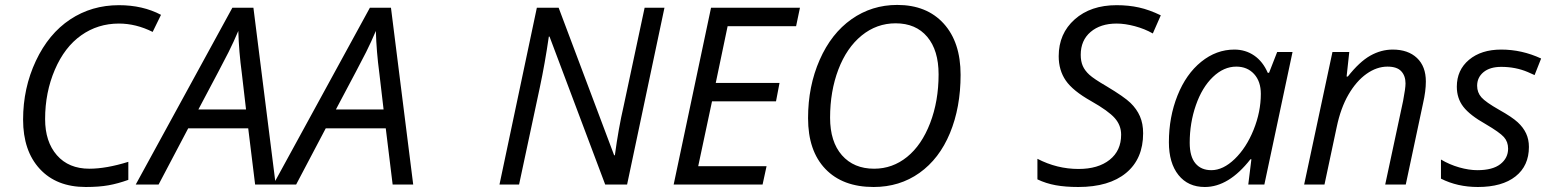

<svg xmlns="http://www.w3.org/2000/svg" viewBox="-20 -745 6261 775"><path d="M460 -649.9Q375 -649.9 307.9 -602.5Q240.7 -555.2 201.4 -463.6Q162.1 -372.1 162.1 -264.2Q162.1 -172.9 209.7 -118.4Q257.3 -64 340.8 -64Q408.7 -64 498 -91.8V-19Q456.1 -3.9 418 2.9Q379.9 9.8 326.2 9.8Q208 9.8 140.6 -63.2Q73.2 -136.2 73.2 -262.2Q73.2 -389.6 124.8 -499.3Q176.3 -608.9 263.2 -666.5Q350.1 -724.1 460 -724.1Q556.2 -724.1 629.9 -685.1L596.2 -616.2Q528.8 -649.9 460 -649.9Z M981.9 -227.1H739.7L620.1 0H527.8L918 -713.9H1002.9L1092.8 0H1009.8ZM973.1 -303.2 956.1 -449.2Q944.3 -536.6 941.9 -620.1Q923.8 -577.1 902.6 -534.7Q881.3 -492.2 780.8 -303.2Z M1537.1 -227.1H1294.9L1175.3 0H1083L1473.1 -713.9H1558.1L1647.9 0H1564.9ZM1528.3 -303.2 1511.2 -449.2Q1499.5 -536.6 1497.1 -620.1Q1479 -577.1 1457.8 -534.7Q1436.5 -492.2 1335.9 -303.2Z M2511.2 0H2422.9L2198.2 -597.2H2195.3Q2179.7 -489.3 2159.2 -393.1L2075.2 0H1996.1L2147 -713.9H2234.9L2459 -118.2H2461.9Q2476.6 -227.5 2497.1 -315.9L2582 -713.9H2662.1Z M3058.1 0H2699.2L2850.1 -713.9H3209L3193.4 -639.2H2917L2869.1 -410.2H3126.5L3112.3 -335.9H2854L2798.3 -74.2H3074.2Z M3857.4 -442.9Q3857.4 -311.5 3814.5 -207.8Q3771.5 -104 3691.4 -47.1Q3611.3 9.8 3506.3 9.8Q3381.3 9.8 3311.5 -63.2Q3241.7 -136.2 3241.7 -268.1Q3241.7 -397 3288.6 -503.4Q3335.4 -609.9 3417.2 -667.5Q3499 -725.1 3601.6 -725.1Q3720.7 -725.1 3789.1 -649.9Q3857.4 -574.7 3857.4 -442.9ZM3595.2 -650.9Q3518.6 -650.9 3458 -601.6Q3397.5 -552.2 3364 -464.4Q3330.6 -376.5 3330.6 -270Q3330.6 -172.9 3378.4 -118.4Q3426.3 -64 3508.3 -64Q3582.5 -64 3641.4 -111.6Q3700.2 -159.2 3734.4 -248Q3768.6 -336.9 3768.6 -444.8Q3768.6 -542 3722.7 -596.4Q3676.8 -650.9 3595.2 -650.9Z M4594.2 -207Q4594.2 -104 4525.6 -47.1Q4457 9.8 4332.5 9.8Q4280.8 9.8 4241.5 2.7Q4202.1 -4.4 4167.5 -21V-104Q4246.6 -63 4333.5 -63Q4412.6 -63 4459 -99.9Q4505.4 -136.7 4505.4 -201.2Q4505.4 -239.3 4479.7 -268.3Q4454.1 -297.4 4384.3 -336.9Q4310.5 -378.4 4282 -419.9Q4253.4 -461.4 4253.4 -518.1Q4253.4 -609.4 4317.9 -666.7Q4382.3 -724.1 4487.3 -724.1Q4535.6 -724.1 4577.4 -714.8Q4619.1 -705.6 4665.5 -683.1L4633.3 -609.9Q4601.1 -628.4 4561 -639.2Q4521 -649.9 4487.3 -649.9Q4421.9 -649.9 4382.1 -616Q4342.3 -582 4342.3 -523.9Q4342.3 -497.6 4350.6 -478.8Q4358.9 -460 4377 -443.4Q4395 -426.8 4446.3 -397Q4518.1 -354 4543.2 -329.6Q4568.4 -305.2 4581.3 -275.6Q4594.2 -246.1 4594.2 -207Z M4962.4 -544.9Q5007.3 -544.9 5042.5 -520.8Q5077.6 -496.6 5097.2 -451.2H5102.5L5135.3 -535.2H5197.3L5083.5 0H5018.6L5031.2 -102.1H5027.3Q4939.9 9.8 4843.3 9.8Q4775.4 9.8 4736.8 -38.6Q4698.2 -86.9 4698.2 -170.9Q4698.2 -272.5 4732.9 -359.4Q4767.6 -446.3 4828.6 -495.6Q4889.6 -544.9 4962.4 -544.9ZM4869.6 -58.1Q4917 -58.1 4963.9 -103.3Q5010.7 -148.4 5040 -220.9Q5069.3 -293.5 5069.3 -366.2Q5069.3 -416.5 5042 -446.3Q5014.6 -476.1 4970.2 -476.1Q4919.4 -476.1 4875.7 -434.1Q4832 -392.1 4807.1 -320.3Q4782.2 -248.5 4782.2 -168.9Q4782.2 -113.3 4805.2 -85.7Q4828.1 -58.1 4869.6 -58.1Z M5571.3 0 5643.6 -337.9Q5653.3 -388.7 5653.3 -408.2Q5653.3 -439 5636 -457.5Q5618.7 -476.1 5580.6 -476.1Q5537.1 -476.1 5495.8 -446.8Q5454.6 -417.5 5423.1 -363.3Q5391.6 -309.1 5375.5 -231.9L5326.2 0H5244.1L5358.4 -535.2H5426.3L5415.5 -436H5420.4Q5467.3 -495.6 5511 -520.3Q5554.7 -544.9 5601.6 -544.9Q5663.6 -544.9 5699.5 -511Q5735.4 -477.1 5735.4 -416Q5735.4 -377.4 5724.1 -328.1L5654.3 0Z M6151.4 -151.9Q6151.4 -75.7 6097.4 -33Q6043.5 9.8 5945.3 9.8Q5862.8 9.8 5796.4 -23.9V-101.1Q5830.6 -80.6 5870.1 -69.3Q5909.7 -58.1 5943.4 -58.1Q6004.9 -58.1 6036.1 -82.5Q6067.4 -106.9 6067.4 -145Q6067.4 -172.9 6050.3 -191.9Q6033.2 -210.9 5976.6 -244.1Q5913.1 -279.8 5886.7 -314Q5860.4 -348.1 5860.4 -395Q5860.4 -462.4 5909.7 -503.7Q5959 -544.9 6039.6 -544.9Q6123 -544.9 6200.7 -508.8L6174.3 -441.9L6147 -454.1Q6097.7 -475.1 6039.6 -475.1Q5994.1 -475.1 5968.3 -453.9Q5942.4 -432.6 5942.4 -398.9Q5942.4 -371.6 5959.7 -352.1Q5977.1 -332.5 6031.2 -301.8Q6083.5 -272.5 6106.2 -251.5Q6128.9 -230.5 6140.1 -206.3Q6151.4 -182.1 6151.4 -151.9Z"/></svg>

Font: CAA NEO Sans
Style: Italic
Weight: 400
Italic angle: -12°
Version: Version 1.10